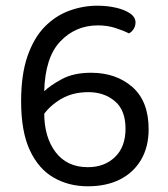

<svg xmlns="http://www.w3.org/2000/svg" viewBox="-20 -640 590 673"><path d="M455 -561Q455 -549 448.5 -538.5Q442 -528 432 -523Q410 -534 382.5 -542.5Q355 -551 323 -551Q245 -551 191.5 -495Q138 -439 135 -320Q155 -340 196.5 -362.5Q238 -385 299 -385Q387 -385 444 -335Q501 -285 501 -187Q501 -125 474.5 -80Q448 -35 400.5 -11Q353 13 288 13Q221 13 168 -17.5Q115 -48 84.5 -113.5Q54 -179 54 -285Q54 -379 76.5 -443.5Q99 -508 137 -546.5Q175 -585 223 -602.5Q271 -620 321 -620Q356 -620 386.5 -613Q417 -606 436 -593Q455 -580 455 -561ZM288 -54Q346 -54 383 -89.5Q420 -125 420 -189Q420 -254 382.5 -285.5Q345 -317 290 -317Q235 -317 195 -293.5Q155 -270 132 -237L135 -244Q135 -159 175 -106.5Q215 -54 288 -54Z"/></svg>

Font: Baloo Tammudu 2
Style: Regular
Weight: 400
Designer: Maithili Shingre, Omkar Shende and Ek Type
Foundry: Ek Type
Version: Version 1.700